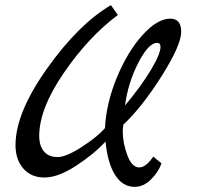

<svg xmlns="http://www.w3.org/2000/svg" viewBox="-20 -684 761 743"><path d="M40 -122.1Q40 -247.1 162.1 -418.9Q284.2 -590.8 409.2 -664.1L436 -626Q322.3 -541 227.1 -402.1Q131.8 -263.2 131.8 -158.2Q131.8 -119.1 150.4 -97.7Q168.9 -76.2 202.4 -76.2Q235.8 -76.2 295.9 -115Q356 -153.8 386.2 -188Q391.1 -285.2 432.6 -385Q474.1 -484.9 531.5 -548.3Q588.9 -611.8 639.2 -611.8Q681.2 -611.8 681.2 -560.8Q681.2 -509.8 606 -390.4Q530.8 -271 457 -201.2Q455.1 -185.1 455.1 -174.8Q455.1 -130.9 472.7 -83.5Q490.2 -36.1 519 -36.1Q544.4 -36.1 573.2 -78.1L605 -51.8Q592.8 -17.6 564 10.7Q535.2 39.1 501 39.1Q455.1 39.1 426 -5.9Q397 -50.8 388.2 -136.2Q342.3 -86.4 273.2 -41.7Q204.1 2.9 152.1 2.9Q100.1 2.9 70.1 -32Q40 -66.9 40 -122.1ZM463.9 -275.9Q525.9 -350.1 563.5 -412.6Q601.1 -475.1 601.1 -502.9Q601.1 -518.1 587.9 -518.1Q554.7 -518.1 514.9 -440.4Q475.1 -362.8 463.9 -275.9Z"/></svg>

Font: Marck Script
Style: Regular
Weight: 400
Designer: Denis Masharov, Marck Fogel
Foundry: Denis Masharov
Version: Version 1.002